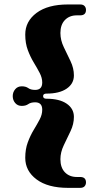

<svg xmlns="http://www.w3.org/2000/svg" viewBox="-20 -748 436 882"><path d="M178 -306.5Q178 -294.5 193.5 -294.5Q253 -294.5 286.2 -271.8Q319.5 -249 319.5 -211Q319.5 -178 304 -145.5Q288.5 -113 273 -80.8Q257.5 -48.5 257.5 -16.5Q257.5 22 278.2 43.5Q299 65 333 65H348Q375 65 375 90Q375 100.5 368.5 107.8Q362 115 348 115H292.5Q200 115 148 76.2Q96 37.5 96 -23Q96 -63 107.8 -94.5Q119.5 -126 135 -151.5Q150.5 -177 162.2 -199.2Q174 -221.5 174 -244Q174 -278 141.5 -278Q121.5 -278 110 -269.8Q98.5 -261.5 80 -261.5Q61 -261.5 49.8 -274.8Q38.5 -288 38.5 -306.5Q38.5 -324.5 49.8 -338Q61 -351.5 80 -351.5Q98.5 -351.5 110 -343.2Q121.5 -335 141.5 -335Q174 -335 174 -369Q174 -390.5 162.2 -413Q150.5 -435.5 135 -461Q119.5 -486.5 107.8 -517.8Q96 -549 96 -589.5Q96 -650 148 -688.8Q200 -727.5 292.5 -727.5H348Q362 -727.5 368.5 -720.2Q375 -713 375 -702.5Q375 -677.5 348 -677.5H333Q299 -677.5 278.2 -656Q257.5 -634.5 257.5 -596.5Q257.5 -563.5 273 -531.5Q288.5 -499.5 304 -467Q319.5 -434.5 319.5 -401.5Q319.5 -363.5 286.2 -340.8Q253 -318 193.5 -318Q178 -318 178 -306.5Z"/></svg>

Font: Fraunces 144pt S050 Black
Style: Regular
Weight: 900
Version: Version 1.000; ttfautohint (v1.8.3)